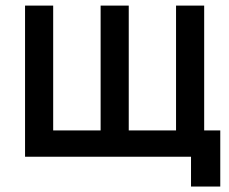

<svg xmlns="http://www.w3.org/2000/svg" viewBox="-20 -560 817 686"><path d="M662.5 106.5H767V-94H709.5V-540H609V-94H440V-540H339.5V-94H170V-540H69.5V0H662.5Z"/></svg>

Font: Eudonet SemiBold
Style: Regular
Weight: 600
Designer: Mikhail Sharanda
Foundry: Mikhail Sharanda
Version: Version 4.503;Glyphs 3.1.2 (3151)